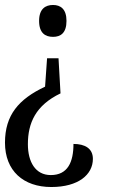

<svg xmlns="http://www.w3.org/2000/svg" viewBox="-20 -560 471 771"><path d="M193 -540C162 -540 137 -524 137 -476C137 -427 162 -412 193 -412C223 -412 247 -427 247 -476C247 -524 223 -540 193 -540ZM215 -326H169L161 -212C55 -162 0 -98 0 13C0 126 74 191 186 191C295 191 353 141 353 78C353 36 321 18 275 18C275 91 252 143 184 143C122 143 92 90 92 19C92 -66 123 -137 223 -185Z"/></svg>

Font: Noto Serif Devanagari Condensed
Style: Regular
Weight: 400
Width: 3
Designer: Universal Thirst, Indian Type Foundry and the Monotype Design Team
Foundry: Monotype Imaging Inc.
Version: Version 2.004